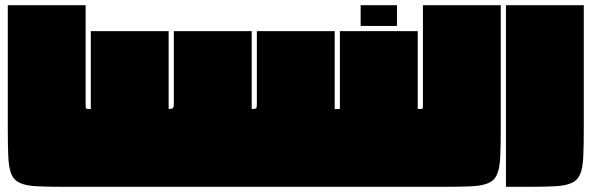

<svg xmlns="http://www.w3.org/2000/svg" viewBox="-20 -720 2280 740"><path d="M310 -700V-320Q310 -305 311.5 -302.5Q313 -300 320 -300V0H232Q165 0 123 -2Q81 -4 57.5 -14.5Q34 -25 24 -48.5Q14 -72 12 -115Q10 -158 10 -225V-700Z M970 -600H1270V-300H1280V0H319Q316 -37 313 -76.5Q310 -116 310 -153Q310 -164 310 -172.5Q310 -181 311 -194Q312 -207 314 -231.5Q316 -256 319 -300H330V-600H630V-300Q640 -300 645 -302.5Q650 -305 650 -320V-600H950V-300Q964 -300 967 -302.5Q970 -305 970 -320Z M1270 -153Q1270 -164 1270 -172.5Q1270 -181 1271 -194Q1272 -207 1274 -231.5Q1276 -256 1279 -300H1290V-600H1590V-300H1600V0H1279Q1276 -37 1273 -76.5Q1270 -116 1270 -153ZM1370 -700H1510V-620H1370Z M1610 -700H1910V-225Q1910 -158 1908 -115Q1906 -72 1896 -48.5Q1886 -25 1862.5 -14.5Q1839 -4 1797 -2Q1755 0 1688 0H1599Q1596 -37 1593 -76.5Q1590 -116 1590 -153Q1590 -164 1590 -172.5Q1590 -181 1591 -194Q1592 -207 1594 -231.5Q1596 -256 1599 -300H1600Q1608 -300 1609 -302.5Q1610 -305 1610 -320Z M1930 -700H2230V-225Q2230 -158 2228 -115Q2226 -72 2216 -48.5Q2206 -25 2182.5 -14.5Q2159 -4 2117 -2Q2075 0 2008 0H1930Z"/></svg>

Font: Badeen Display
Style: Regular
Weight: 400
Version: Version 1.000; ttfautohint (v1.8.4.7-5d5b)